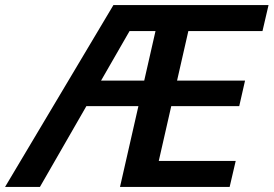

<svg xmlns="http://www.w3.org/2000/svg" viewBox="-51 -740 1083 760"><path d="M-31 0 398 -720H521L107 0ZM424 0 588 -720H718L554 0ZM486 0 509 -103H882L858 0ZM248 -320 271 -421H919L896 -320ZM419 -617 442 -720H1012L988 -617Z"/></svg>

Font: Instrument Sans SemiBold
Style: Italic
Weight: 600
Italic angle: -13°
Designer: Rodrigo Fuenzalida
Foundry: fragTYPE
Version: Version 1.000;gftools[0.9.28]